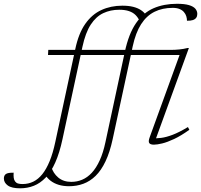

<svg xmlns="http://www.w3.org/2000/svg" viewBox="-184 -754 1063 1014"><path d="M213.5 -494.5Q231 -578 266.5 -628.2Q302 -678.5 351.8 -701.2Q401.5 -724 462 -724Q495 -724 519 -718Q543 -712 559.8 -701Q576.5 -690 587 -675L554 -641.5Q545.5 -661 532 -674.5Q518.5 -688 497.5 -695.2Q476.5 -702.5 445.5 -702.5Q399.5 -702.5 361.2 -684.5Q323 -666.5 295.2 -624Q267.5 -581.5 251.5 -507.5L146 -19Q130.5 53.5 108.2 103.5Q86 153.5 57.5 183.5Q29 213.5 -5 227Q-39 240.5 -78 240.5Q-122.5 240.5 -143 225.5Q-163.5 210.5 -163.5 188.5Q-163.5 172.5 -152.8 165Q-142 157.5 -112 158Q-113 174 -111.5 185.2Q-110 196.5 -104 204.5Q-98 212.5 -88.5 215.2Q-79 218 -65 218Q-34 218 -8 205.2Q18 192.5 39.5 165.8Q61 139 78.2 97Q95.5 55 108 -4ZM475 -479Q495.5 -575.5 534 -631.2Q572.5 -687 627 -710.5Q681.5 -734 751 -734Q790.5 -734 814 -727Q837.5 -720 847.8 -707.8Q858 -695.5 858 -680.5Q858 -668.5 852.2 -660.2Q846.5 -652 834.5 -648Q822.5 -644 803.5 -644.5Q803.5 -656 799.8 -668.2Q796 -680.5 787.5 -690Q779.5 -700 764.8 -706.2Q750 -712.5 728 -712.5Q674 -712.5 632 -691.8Q590 -671 561.2 -626.2Q532.5 -581.5 517 -510L411 -19Q396 50.5 373.2 98.2Q350.5 146 321 174.8Q291.5 203.5 256.2 216.5Q221 229.5 180.5 229.5Q150.5 229.5 125.8 222Q101 214.5 82.2 199.8Q63.5 185 50.5 163.5L86.5 125.5Q96.5 161 123.8 183.8Q151 206.5 192.5 206.5Q223 206.5 250.2 195Q277.5 183.5 300.8 158.5Q324 133.5 342.5 93.2Q361 53 373 -4ZM69.5 -463.5 71 -490.5H717Q740.5 -490.5 762.8 -492.8Q785 -495 806.5 -500.5H813.5L634 -7L622 -24.5Q641.5 -22.5 667.2 -25.8Q693 -29 727.5 -42Q762 -55 808.5 -83L816 -68.5Q772 -37 735.8 -20Q699.5 -3 672.5 3.5Q645.5 10 629 10Q609.5 10 604 1.2Q598.5 -7.5 606.5 -29L770.5 -480.5L783 -463.5Z"/></svg>

Font: Newsreader 9pt ExtraLight
Style: Italic
Weight: 250
Italic angle: -17°
Designer: Hugues Gentile
Foundry: Production Type
Version: Version 1.003